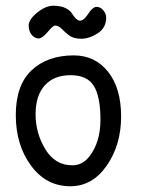

<svg xmlns="http://www.w3.org/2000/svg" viewBox="-20 -650 490 669"><path d="M230 -604Q246 -578 259 -578Q272 -578 287.5 -602Q303 -626 316.5 -626Q330 -626 340 -614Q350 -602 350 -589Q350 -553 320.5 -534Q291 -515 263.5 -515Q236 -515 221 -526.5Q206 -538 195 -549.5Q184 -561 171 -561Q165 -561 146 -538.5Q127 -516 114 -516Q101 -516 90.5 -528.5Q80 -541 80 -561.5Q80 -582 109.5 -606Q139 -630 165.5 -630Q192 -630 208 -622Q224 -614 230 -604ZM237 -457Q311 -457 356.5 -400Q402 -343 402 -244Q402 -145 352 -73Q302 -1 225 -1Q141 -1 88 -73Q35 -145 35 -249Q35 -353 90 -405Q145 -457 237 -457ZM232 -74Q266 -74 290 -103Q330 -153 330 -233Q330 -313 307 -350.5Q284 -388 226 -388Q168 -388 136 -352.5Q104 -317 104 -251.5Q104 -186 138 -130Q172 -74 232 -74Z"/></svg>

Font: Patrick Hand SC
Style: Regular
Weight: 400
Designer: Patrick Wagesreiter
Foundry: Patrick Wagesreiter
Version: Version 1.003;PS 001.003;hotconv 1.0.70;makeotf.lib2.5.58329